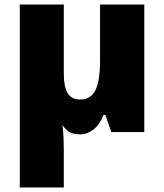

<svg xmlns="http://www.w3.org/2000/svg" viewBox="-20 -573 712 833"><path d="M606 0H462.9L437 -74.2H429.2Q413.1 -32.7 385.7 -11.5Q358.4 9.8 328.4 9.8Q298.3 9.8 281.7 0.2Q265.1 -9.3 251 -30.8Q256.8 13.2 256.8 84V240.2H65.9V-553.2H256.8V-252.9Q256.8 -195.8 273.7 -168.5Q290.5 -141.1 328.1 -141.1Q373.5 -141.1 393.8 -181.4Q414.1 -221.7 414.1 -311V-553.2H606Z"/></svg>

Font: Open Sans Hebrew Extra Bold
Style: Regular
Weight: 800
Foundry: Ascender Corporation, Yanek Iontef
Version: Version 2.001;PS 002.001;hotconv 1.0.70;makeotf.lib2.5.58329